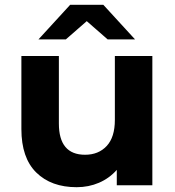

<svg xmlns="http://www.w3.org/2000/svg" viewBox="-20 -771 727 799"><path d="M614 -538V0H466V-64Q435 -29 392 -10.5Q349 8 299 8Q193 8 131 -53Q69 -114 69 -234V-538H225V-257Q225 -127 334 -127Q390 -127 424 -163.5Q458 -200 458 -272V-538ZM428 -607 341 -683 254 -607H140L272 -751H410L542 -607Z"/></svg>

Font: Montserrat Alternates
Style: Bold
Weight: 700
Designer: Julieta Ulanovsky
Foundry: Julieta Ulanovsky
Version: Version 7.200